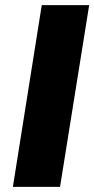

<svg xmlns="http://www.w3.org/2000/svg" viewBox="-20 -725 366 745"><path d="M30 0 142 -705H326L213 0Z"/></svg>

Font: Nunito Sans 7pt SemiCondensed Black
Style: Italic
Weight: 900
Width: 4
Italic angle: -9°
Designer: Vernon Adams
Foundry: Vernon Adams
Version: Version 3.101;gftools[0.9.27]